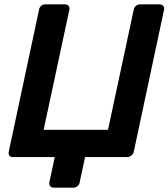

<svg xmlns="http://www.w3.org/2000/svg" viewBox="-20 -720 772 880"><path d="M226 140Q215 140 210 133Q205 126 206 116L231 0H38Q28 0 23 -7Q18 -14 20 -24L159 -676Q161 -687 169 -693.5Q177 -700 187 -700H278Q289 -700 294.5 -693Q300 -686 298 -676L180 -125H475L593 -676Q595 -686 603 -693Q611 -700 621 -700H711Q722 -700 728 -693Q734 -686 732 -676L593 -24Q591 -14 582 -7Q573 0 562 0H370L345 116Q344 126 335.5 133Q327 140 316 140Z"/></svg>

Font: Rubik Medium
Style: Italic
Weight: 500
Italic angle: -12°
Designer: Hubert and Fischer
Foundry: Hubert and Fischer
Version: Version 2.300;gftools[0.9.30]